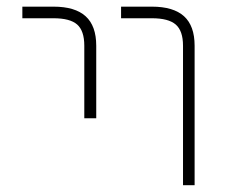

<svg xmlns="http://www.w3.org/2000/svg" viewBox="-20 -544 662 566"><path d="M137.7 -490.2H45.9V-524.4H137.7Q201.2 -524.4 232.4 -496.1Q263.7 -467.8 263.7 -409.2V-195.3H228.5V-409.2Q228.5 -453.1 207.5 -471.7Q186.5 -490.2 137.7 -490.2ZM427.7 -490.2H336.9V-524.4H427.7Q491.2 -524.4 522.5 -496.1Q553.7 -467.8 553.7 -409.2V2H519.5V-409.2Q519.5 -453.1 498 -471.7Q476.6 -490.2 427.7 -490.2Z"/></svg>

Font: Gen Shin Gothic ExtraLight
Style: Regular
Weight: 100
Designer: [Source Han Sans]
Ryoko NISHIZUKA  (kana & ideographs); Paul D. Hunt (Latin, Greek & Cyrillic); Wenlong ZHANG  (bopomofo
Version: Version 1.002.20150607